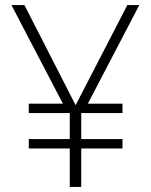

<svg xmlns="http://www.w3.org/2000/svg" viewBox="-20 -734 594 754"><path d="M254 0H299V-151H461V-188H299V-290H461V-327H325L527 -714H480L277 -321L76 -714H25L227 -327H93V-290H254V-188H93V-151H254Z"/></svg>

Font: Kathrein 35 Thin
Style: Regular
Weight: 250
Designer: Lazydogs Typefoundry, based on Open Sans by Ascender Corporation
Foundry: Lazydogs Typefoundry
Version: Version 1.003;PS 001.003;hotconv 1.0.88;makeotf.lib2.5.64775